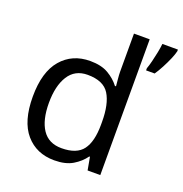

<svg xmlns="http://www.w3.org/2000/svg" viewBox="-137 -880 961 1010"><g transform="rotate(20 344.0 -375.0)"><path d="M275 10Q175 10 115 -59.5Q55 -129 55 -267Q55 -405 115.5 -475.5Q176 -546 276 -546Q338 -546 377.5 -523Q417 -500 442 -467H448Q447 -480 444.5 -505.5Q442 -531 442 -546V-760H530V0H459L446 -72H442Q418 -38 378 -14Q338 10 275 10ZM289 -63Q374 -63 408.5 -109.5Q443 -156 443 -250V-266Q443 -366 410 -419.5Q377 -473 288 -473Q217 -473 181.5 -416.5Q146 -360 146 -265Q146 -169 181.5 -116Q217 -63 289 -63ZM688 -751Q684 -733 672.5 -706Q661 -679 646 -650.5Q631 -622 616 -600H568V-612Q575 -631 581.5 -657.5Q588 -684 593.5 -711.5Q599 -739 601 -760H688Z"/></g></svg>

Font: Noto Sans Gunjala Gondi Semibold
Style: Regular
Weight: 600
Designer: Ek Type
Foundry: Ek Type
Version: Version 1.004; ttfautohint (v1.8.4.7-5d5b)